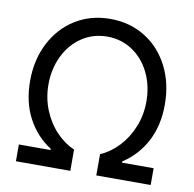

<svg xmlns="http://www.w3.org/2000/svg" viewBox="-80 -798 887 879"><g transform="rotate(10 363.5 -358.5)"><path d="M50.4 -78H197.5V-83.6Q127.8 -128.8 89.1 -202.5Q50.4 -276.2 50.4 -373.6Q50.4 -472.7 90.8 -550.9Q131.2 -629.1 202.3 -673Q273.5 -716.9 364 -716.9Q454.1 -716.9 525.4 -673Q596.7 -629.1 636.7 -550.9Q676.8 -472.7 676.8 -373.6Q676.8 -276.2 638.1 -202.5Q599.4 -128.8 529.7 -83.6V-78H676.8V0H424V-98.8Q470 -118.4 508.1 -158.7Q546.3 -198.9 568.7 -254.1Q591.2 -309.4 591.2 -372.9Q591.2 -445.4 562.2 -505.5Q533.1 -565.6 481 -600.1Q428.9 -634.7 364 -634.7Q298.7 -634.7 246.7 -600.1Q194.8 -565.6 165.4 -505.5Q136 -445.4 136 -372.9Q136 -309.4 158.5 -254.1Q180.9 -198.9 219.1 -158.7Q257.3 -118.4 303.2 -98.8V0H50.4Z"/></g></svg>

Font: Pretendard Variable
Style: Regular
Weight: 400
Designer: Base glyphs from Inter by Rasmus Andersson; Hangul glyphs from Noto Sans CJK(Source Han Sans) by Jang Soo-young and Kang
Foundry: Kil Hyung-jin
Version: Version 1.100;FEAKit 1.0